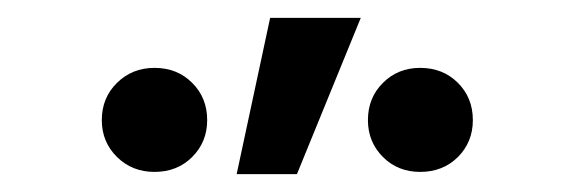

<svg xmlns="http://www.w3.org/2000/svg" viewBox="-20 -815 640 215"><path d="M384 -795H282.5L245 -620H312.5ZM94 -680.5Q94 -705.5 111 -722.2Q128 -739 153 -739Q178.5 -739 195.2 -722.2Q212 -705.5 212 -680.5Q212 -656 195.2 -639.2Q178.5 -622.5 153 -622.5Q128 -622.5 111 -639.2Q94 -656 94 -680.5ZM392 -680.5Q392 -705.5 408.8 -722.2Q425.5 -739 450.5 -739Q476 -739 492.8 -722.2Q509.5 -705.5 509.5 -680.5Q509.5 -656 492.8 -639.2Q476 -622.5 450.5 -622.5Q425.5 -622.5 408.8 -639.2Q392 -656 392 -680.5Z"/></svg>

Font: Hauora SemiBold
Style: Regular
Weight: 600
Designer: Wayne Shih
Foundry: WCYS
Version: Version 1.001